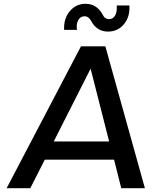

<svg xmlns="http://www.w3.org/2000/svg" viewBox="-20 -995 802 1015"><path d="M387 -837H319Q316 -897 349 -936Q382 -975 432 -975Q491 -975 522 -919Q533 -894 557 -894Q578 -894 589 -914Q600 -934 597 -966H664Q668 -907 635.5 -867.5Q603 -828 551 -828Q492 -828 462 -884Q448 -909 427 -909Q405 -909 393.5 -888.5Q382 -868 387 -837ZM621 0 583 -151H217L140 0H15L408 -750H537L746 0ZM264 -247H557L459 -632Z"/></svg>

Font: Orkney Medium
Style: MediumItalic
Weight: 500
Designer: Samuel Oakes and Alfredo Marco Pradil
Foundry: Alfredo Marco Pradil
Version: 1.0; ttfautohint (v1.5)